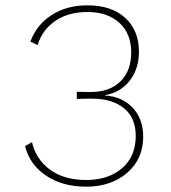

<svg xmlns="http://www.w3.org/2000/svg" viewBox="-20 -690 640 720"><path d="M303 10Q214 10 152.5 -31.5Q91 -73 74 -142L100 -157Q115 -92 168 -53.5Q221 -15 303 -15Q386 -15 437.5 -59Q489 -103 489 -180Q489 -249 444.5 -284.5Q400 -320 326 -320Q281 -320 268 -319V-346Q282 -345 320 -345Q391 -345 431.5 -384.5Q472 -424 472 -494Q472 -564 427.5 -604.5Q383 -645 308 -645Q237 -645 188 -612Q139 -579 121 -521L94 -534Q117 -597 173.5 -633.5Q230 -670 308 -670Q398 -670 449.5 -623Q501 -576 501 -496Q501 -432 466.5 -387.5Q432 -343 373 -333V-332Q438 -328 477.5 -286Q517 -244 517 -177Q517 -94 457 -42Q397 10 303 10Z"/></svg>

Font: Elaine Sans ExtraLight
Style: Regular
Weight: 275
Designer: Wei Huang
Foundry: Wei Huang
Version: Version 2.001;December 24, 2019;FontCreator 12.0.0.2547 64-b